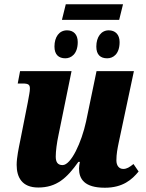

<svg xmlns="http://www.w3.org/2000/svg" viewBox="-20 -869 682 899"><path d="M270 -776H538L556 -849H288ZM286 -596C313 -596 344 -616 344 -672C344 -708 324 -727 294 -727C257 -727 235 -696 235 -651C235 -613 255 -596 286 -596ZM482 -596C510 -596 540 -616 540 -672C540 -708 519 -727 489 -727C454 -727 431 -696 431 -651C431 -613 450 -596 482 -596ZM471 10C555 10 598 -28 629 -66L605 -101C586 -86 574 -78 557 -78C538 -78 525 -93 525 -118C525 -148 530 -173 536 -202L607 -536H432L383 -300C362 -203 313 -96 273 -96C250 -96 241 -110 241 -136C241 -161 246 -200 254 -237L315 -536H74L63 -478H86C114 -478 120 -472 120 -454C120 -440 116 -423 110 -389L75 -212C68 -177 58 -132 58 -97C58 -40 82 9 159 9C245 9 293 -35 347 -111H354C352 -102 350 -89 350 -80C350 -31 375 10 471 10Z"/></svg>

Font: Noto Serif Condensed Black
Style: Italic
Weight: 900
Width: 3
Italic angle: -12°
Designer: Monotype Design Team
Foundry: Monotype Imaging Inc.
Version: Version 2.013